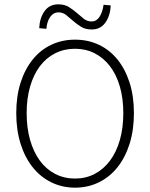

<svg xmlns="http://www.w3.org/2000/svg" viewBox="-20 -854 692 886"><path d="M403 -718Q374 -718 354 -730.5Q334 -743 317.5 -757.5Q301 -772 285.5 -784.5Q270 -797 249 -797Q227 -797 212 -776.5Q197 -756 194 -721L161 -724Q163 -771 185.5 -802.5Q208 -834 249 -834Q278 -834 298 -821.5Q318 -809 334.5 -794.5Q351 -780 366.5 -767.5Q382 -755 403 -755Q425 -755 439 -776Q453 -797 458 -832L491 -829Q489 -782 466.5 -750Q444 -718 403 -718ZM326 12Q267 12 217 -12.5Q167 -37 131 -82Q95 -127 75 -190.5Q55 -254 55 -332Q55 -410 75 -472.5Q95 -535 131 -579.5Q167 -624 217 -647.5Q267 -671 326 -671Q386 -671 436 -647.5Q486 -624 522 -579.5Q558 -535 578 -472.5Q598 -410 598 -332Q598 -254 578 -190.5Q558 -127 522 -82Q486 -37 436 -12.5Q386 12 326 12ZM326 -30Q376 -30 417 -51.5Q458 -73 487.5 -112.5Q517 -152 533 -207.5Q549 -263 549 -332Q549 -400 533 -455Q517 -510 487.5 -548.5Q458 -587 417 -608Q376 -629 326 -629Q276 -629 234.5 -608Q193 -587 164 -548.5Q135 -510 119 -455Q103 -400 103 -332Q103 -263 119 -207.5Q135 -152 164 -112.5Q193 -73 234.5 -51.5Q276 -30 326 -30Z"/></svg>

Font: TypoPRO Source Sans Pro
Style: Regular
Weight: 300
Designer: Paul D. Hunt
Foundry: Adobe Systems Incorporated
Version: Version 2.020;PS 2.000;hotconv 1.0.86;makeotf.lib2.5.63406